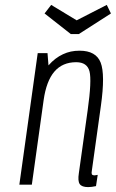

<svg xmlns="http://www.w3.org/2000/svg" viewBox="-20 -754 473 784"><path d="M291 -500Q336 -500 345.5 -462.5Q355 -425 338 -304L302 -47Q297 -15 305.5 -2.5Q314 10 340 10Q347 10 354.5 9Q362 8 372 6L379 -40Q369 -38 367 -38Q357 -38 355 -42.5Q353 -47 355 -57L392 -322Q410 -450 391 -498.5Q372 -547 305 -547Q286 -547 269.5 -543.5Q253 -540 237 -532.5Q221 -525 206.5 -514Q192 -503 178 -487L174 -537H134L59 0H110L158 -344Q169 -423 202 -461.5Q235 -500 291 -500ZM302 -615 433 -699 416 -734 293 -671 189 -734 162 -699 269 -615Z"/></svg>

Font: Secuela ExtLt
Style: Italic
Weight: 200
Italic angle: -8°
Designer: Fernando Haro
Foundry: deFharo
Version: Version 1.704